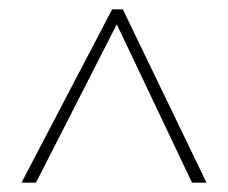

<svg xmlns="http://www.w3.org/2000/svg" viewBox="-20 -735 488 411"><path d="M26 -344H57L230 -683L391 -344H422L243 -715H220Z"/></svg>

Font: Noto Sans Armenian Condensed Thin
Style: Regular
Weight: 100
Width: 3
Designer: Monotype Design Team
Foundry: Monotype Imaging Inc.
Version: Version 2.008